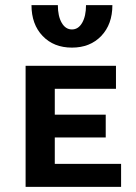

<svg xmlns="http://www.w3.org/2000/svg" viewBox="-20 -730 531 750"><path d="M103 -710H206Q206 -667 221 -641Q236 -615 261 -615Q286 -615 301 -641Q316 -667 316 -710H419Q419 -635 375.5 -589.5Q332 -544 261 -544Q190 -544 146.5 -589.5Q103 -635 103 -710ZM453 -90V0H80V-473H433V-383H194V-282H393V-193H194V-90Z"/></svg>

Font: Ysabeau SC
Style: Bold
Weight: 700
Designer: Christian Thalmann (Catharsis Fonts)
Version: Version 0.003